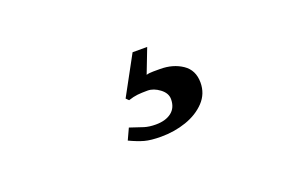

<svg xmlns="http://www.w3.org/2000/svg" viewBox="-43 -119 626 420"><g transform="rotate(-20 270.5 90.5)"><path d="M283 83Q269 83 259.5 84Q250 85 238 89L232 83L281 -7H315L293 50Q299 48 309 48Q319 48 325 48Q355 48 376.5 62.5Q398 77 398 106Q398 132 380.5 150.5Q363 169 335.5 178.5Q308 188 277 188Q253 188 238.5 184Q224 180 205 171L217 145Q237 152 248.5 155.5Q260 159 275 159Q298 159 311.5 148.5Q325 138 325 118Q325 104 311 93.5Q297 83 283 83Z"/></g></svg>

Font: Libertinus Serif SemiBold
Style: Regular
Weight: 600
Designer: Philipp H. Poll, Khaled Hosny
Foundry: Caleb Maclennan
Version: Version 7.051;RELEASE